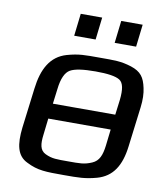

<svg xmlns="http://www.w3.org/2000/svg" viewBox="-77 -721 666 794"><g transform="rotate(10 255.5 -324.5)"><path d="M509 -321C513 -353 512 -380 507 -402C498 -445 483 -467 440 -481C395 -495 370 -494 307 -494C244 -494 220 -495 170 -481C104 -462 73 -405 63 -321L42 -153C34 -82 43 -35 88 -14C135 10 169 10 245 10C307 10 334 10 382 -3C447 -21 478 -72 488 -153ZM157 -336C162 -381 175 -408 194 -419C213 -430 249 -435 300 -435C351 -435 385 -430 402 -419C419 -408 424 -381 419 -336L411 -273H149ZM395 -140C390 -100 380 -74 352 -62C320 -48 300 -49 253 -49C205 -49 185 -48 156 -62C131 -74 128 -100 133 -140L141 -209H403ZM277 -565 288 -659H198L187 -565ZM447 -565 458 -659H368L357 -565Z"/></g></svg>

Font: Gamestation Display
Style: Italic
Weight: 400
Designer: Jonas Hecksher
Foundry: Jonas Hecksher, Playtypeª, e-types AS
Version: Version 1.003